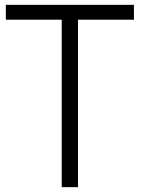

<svg xmlns="http://www.w3.org/2000/svg" viewBox="-20 -771 604 790"><path d="M531 -690H301V-1H234V-690H4V-751H531Z"/></svg>

Font: Oakes Grotesk Light
Style: Regular
Weight: 300
Designer: Samuel Oakes
Foundry: Samuel Oakes
Version: Version 1.000;PS 001.000;hotconv 1.0.88;makeotf.lib2.5.64775